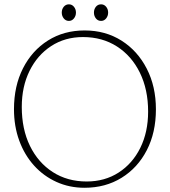

<svg xmlns="http://www.w3.org/2000/svg" viewBox="-20 -852 784 886"><path d="M370.5 -711.5Q466.5 -711.5 540.8 -664.5Q615 -617.5 657.2 -535.2Q699.5 -453 699.5 -347.5Q699.5 -240.5 657.5 -159Q615.5 -77.5 541 -31.5Q466.5 14.5 370 14.5Q300 14.5 240.5 -12.5Q181 -39.5 137 -88.2Q93 -137 68.8 -203.2Q44.5 -269.5 44.5 -348Q44.5 -455 86.2 -537Q128 -619 201.5 -665.2Q275 -711.5 370.5 -711.5ZM663.5 -337Q663.5 -439 625.5 -516.5Q587.5 -594 519.8 -637.5Q452 -681 363 -681Q280 -681 216.2 -639.5Q152.5 -598 116.5 -525.2Q80.5 -452.5 80.5 -358.5Q80.5 -256 118.2 -178.8Q156 -101.5 223.5 -58Q291 -14.5 380 -14.5Q463.5 -14.5 527.5 -55.8Q591.5 -97 627.5 -169.8Q663.5 -242.5 663.5 -337ZM298 -755.5Q283.5 -755.5 274.2 -767Q265 -778.5 265 -794Q265 -809.5 274.2 -820.8Q283.5 -832 298 -832Q312 -832 321.2 -820.8Q330.5 -809.5 330.5 -794Q330.5 -778.5 321.2 -767Q312 -755.5 298 -755.5ZM446.5 -755.5Q431.5 -755.5 422.5 -767Q413.5 -778.5 413.5 -794Q413.5 -809.5 422.5 -820.8Q431.5 -832 446.5 -832Q460.5 -832 469.8 -820.8Q479 -809.5 479 -794Q479 -778.5 469.8 -767Q460.5 -755.5 446.5 -755.5Z"/></svg>

Font: Fraunces 72pt SuperSoft Thin
Style: Regular
Weight: 100
Version: Version 1.000;[b76b70a41]